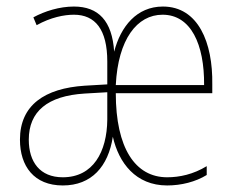

<svg xmlns="http://www.w3.org/2000/svg" viewBox="-20 -557 721 587"><path d="M478 -537C398 -537 349 -476 329 -399C323 -493 281 -537 206 -537C162 -537 117 -523 82 -504L92 -480C135 -504 176 -512 206 -512C271 -512 308 -467 308 -369V-299L239 -295C117 -287 41 -236 41 -130C41 -49 84 10 172 10C260 10 311 -48 325 -139C343 -59 395 10 491 10C534 10 578 -1 612 -22V-49C571 -24 529 -15 491 -15C393 -15 334 -105 334 -272H629V-299C631 -427 586 -537 478 -537ZM477 -512C564 -512 605 -421 604 -297H334C341 -437 399 -512 477 -512ZM239 -271 308 -275V-191C307 -93 265 -15 172 -15C102 -15 68 -62 68 -130C68 -216 125 -264 239 -271Z"/></svg>

Font: Noto Sans Gurmukhi Condensed Thin
Style: Regular
Weight: 100
Width: 3
Designer: Jelle Bosma - Monotype Design Team
Foundry: Monotype Imaging Inc.
Version: Version 2.004